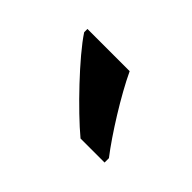

<svg xmlns="http://www.w3.org/2000/svg" viewBox="-43 -872 373 373"><g transform="rotate(45 143.5 -686.0)"><path d="M156 -766H40V-757C66 -717 140 -640 181 -606H247V-618C219 -654 177 -721 156 -766Z"/></g></svg>

Font: Noto Sans Armenian Condensed Medium
Style: Regular
Weight: 500
Width: 3
Designer: Monotype Design Team
Foundry: Monotype Imaging Inc.
Version: Version 2.008